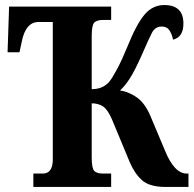

<svg xmlns="http://www.w3.org/2000/svg" viewBox="-20 -740 768 760"><path d="M112 0H420V-53H388Q363 -53 353 -63.5Q343 -74 343 -118V-331Q369 -331 387.5 -319Q406 -307 423 -268L494 -97Q514 -51 543.5 -25.5Q573 0 636 0H726V-53H719Q670 -53 633 -144L580 -270Q557 -328 525 -352Q493 -376 455 -382Q475 -400 494.5 -430.5Q514 -461 542 -524Q568 -584 581 -609.5Q594 -635 620 -635Q641 -635 651 -619.5Q661 -604 665 -583Q706 -593 706 -647Q706 -720 630 -720Q584 -720 552 -682Q520 -644 485 -557Q463 -503 443.5 -466.5Q424 -430 412 -416Q387 -387 343 -387V-596Q343 -640 353 -650.5Q363 -661 388 -661H420V-714H16L10 -533H57L66 -574Q81 -653 133 -653H189V-109Q189 -53 149 -53H112Z"/></svg>

Font: Noto Serif ExtraCondensed Extra
Style: Regular
Weight: 800
Width: 3
Designer: Monotype Design Team
Foundry: Monotype Imaging Inc.
Version: Version 1.002